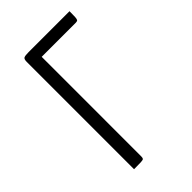

<svg xmlns="http://www.w3.org/2000/svg" viewBox="-164 -555 610 610"><g transform="rotate(-45 141.0 -250.0)"><path d="M62 0V-482Q62 -495 67.5 -497.5Q73 -500 88 -500H272Q272 -483 271.5 -474.5Q271 -466 269 -463Q267 -460 260 -460H107V-13Q107 -6 105 -3.5Q103 -1 93.5 -0.5Q84 0 62 0Z"/></g></svg>

Font: Yanone Kaffeesatz Light
Style: Regular
Weight: 300
Designer: Yanone (Cyrillic: Daniel Pouzeot, Huerta Tipografica, and Cyreal)
Foundry: Yanone
Version: Version 2.003